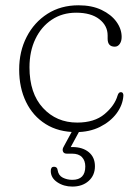

<svg xmlns="http://www.w3.org/2000/svg" viewBox="-20 -489 519 726"><path d="M440 -349Q440 -333.5 432.8 -323Q425.5 -312.5 414 -312.5Q387 -312.5 387 -342.5V-355Q387 -392 355.5 -416.5Q324 -441 268 -441Q215.5 -441 175.8 -414.5Q136 -388 113.8 -341.5Q91.5 -295 91.5 -234.5Q91.5 -136 142.5 -80.8Q193.5 -25.5 272 -25.5Q337 -25.5 375.2 -57.5Q413.5 -89.5 424.5 -127.5Q428.5 -140.5 436.5 -140.5Q442.5 -140.5 444.8 -136.2Q447 -132 446.5 -126.5Q444 -91.5 420.8 -60.2Q397.5 -29 358 -9.2Q318.5 10.5 268 10.5Q201 10.5 152.8 -19.8Q104.5 -50 78.5 -103.5Q52.5 -157 52.5 -226Q52.5 -294.5 80.8 -349.5Q109 -404.5 159.5 -436.8Q210 -469 277 -469Q327.5 -469 364 -451.5Q400.5 -434 420.2 -406.8Q440 -379.5 440 -349ZM261 -8.5H288.5L247.5 67H253.5Q292 67 315.5 86.2Q339 105.5 339 139.5Q339 174 315.2 195.2Q291.5 216.5 253.5 216.5Q221 216.5 196.5 200Q172 183.5 172 157.5Q172 141.5 184 141.5Q196.5 141.5 198 154.5Q201 174.5 217.5 182.8Q234 191 253.5 191Q302.5 191 302.5 140.5Q302.5 118.5 290 105.2Q277.5 92 252.5 92H232.5Q221.5 92 218.2 84Q215 76 220 67Z"/></svg>

Font: Fraunces 9pt SuperSoft Thin
Style: Regular
Weight: 100
Version: Version 1.000;[b76b70a41]